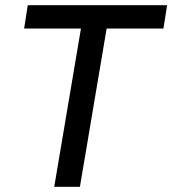

<svg xmlns="http://www.w3.org/2000/svg" viewBox="-20 -720 664 740"><path d="M189 0 292 -610H73L87 -700H624L610 -610H391L288 0Z"/></svg>

Font: Figtree Medium
Style: Italic
Weight: 500
Italic angle: -9.5°
Foundry: Erik Kennedy
Version: Version 2.001; ttfautohint (v1.8.4.7-5d5b);gftools[0.9.27]